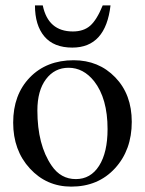

<svg xmlns="http://www.w3.org/2000/svg" viewBox="-20 -684 540 714"><path d="M362 -664H391Q373 -507 249 -507Q180 -507 145 -548.5Q110 -590 110 -664H139Q159 -567 251 -567Q291 -567 315.5 -588.5Q340 -610 362 -664ZM470 -231Q470 -126 407.5 -58Q345 10 245 10Q153 10 91 -57.5Q29 -125 29 -228Q29 -332 91 -396Q153 -460 254 -460Q347 -460 408.5 -396.5Q470 -333 470 -231ZM380 -204Q380 -318 330 -382Q290 -432 235 -432Q183 -432 151 -389.5Q119 -347 119 -273Q119 -145 172 -68Q206 -18 262 -18Q317 -18 348.5 -67.5Q380 -117 380 -204Z"/></svg>

Font: STIX
Style: Regular
Weight: 400
Designer: MicroPress Inc., with final additions and corrections provided by Coen Hoffman, Elsevier (retired)
Version: Version 1.1.1